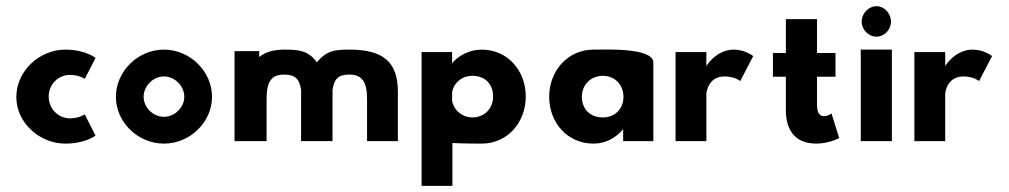

<svg xmlns="http://www.w3.org/2000/svg" viewBox="-20 -458 3273 623"><path d="M290 -18 255 -87C255 -87 237 -74 207 -74C169 -74 138 -105 138 -145C138 -184 169 -215 207 -215C237 -215 255 -202 255 -202L290 -270C290 -270 257 -297 192 -297C108 -297 33 -228 33 -143C33 -59 109 8 192 8C257 8 290 -18 290 -18Z M446 -144C446 -178 476 -210 512 -210C548 -210 578 -178 578 -144C578 -110 548 -79 512 -79C476 -79 446 -110 446 -144ZM356 -144C356 -62 427 8 512 8C597 8 668 -62 668 -144C668 -226 597 -297 512 -297C427 -297 356 -226 356 -144Z M845 0V-137C845 -194 861 -216 902 -216C937 -216 952 -202 957 -166V0H1059V-166C1064 -202 1078 -216 1113 -216C1154 -216 1171 -194 1171 -137V0H1271V-161C1271 -258 1222 -297 1114 -297C1068 -297 1041 -295 1008 -256C980 -295 948 -297 902 -297C865 -297 840 -288 821 -273V-292H741V0Z M1580 -145C1580 -105 1551 -77 1513 -77C1481 -77 1453 -99 1447 -131V-159C1453 -190 1479 -212 1513 -212C1554 -212 1580 -185 1580 -145ZM1348 -289V145H1448V6C1487 8 1526 8 1543 8C1627 8 1686 -61 1686 -145C1686 -229 1627 -297 1543 -297C1504 -297 1468 -278 1447 -253V-289Z M1868 -144C1868 -184 1898 -212 1936 -212C1974 -212 2003 -184 2003 -144C2003 -104 1975 -77 1936 -77C1895 -77 1868 -104 1868 -144ZM2100 -255C2100 -304 1945 -297 1906 -297C1822 -297 1762 -228 1762 -144C1762 -60 1821 8 1906 8C1946 8 1980 -12 2002 -39V0H2100Z M2272 -289H2172V0H2272V-152C2272 -160 2279 -210 2331 -210C2364 -210 2382 -195 2382 -195L2424 -276C2424 -276 2398 -297 2361 -297C2304 -297 2272 -244 2272 -244Z M2530 -286H2488V-209H2530V-100C2530 -50 2549 8 2629 8C2670 8 2703 -10 2703 -10L2678 -90C2678 -90 2667 -81 2654 -81C2638 -81 2631 -94 2631 -120V-209H2691V-286H2631V-396H2530Z M2776 -388C2776 -361 2799 -339 2824 -339C2849 -339 2871 -361 2871 -388C2871 -415 2849 -438 2824 -438C2799 -438 2776 -415 2776 -388ZM2773 0H2874V-297H2773Z M3047 -289H2947V0H3047V-152C3047 -160 3054 -210 3106 -210C3139 -210 3157 -195 3157 -195L3199 -276C3199 -276 3173 -297 3136 -297C3079 -297 3047 -244 3047 -244Z"/></svg>

Font: Hussar Tani
Style: Bold
Weight: 700
Foundry: Cannot Into Space Fonts
Version: Version 0.92